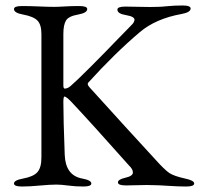

<svg xmlns="http://www.w3.org/2000/svg" viewBox="-20 -675 728 700"><path d="M439 -620Q408 -625 408 -640Q408 -651 437 -651Q459 -651 494 -650Q529 -649 554 -650Q567 -650 591 -652.5Q615 -655 646 -655Q675 -655 675 -644Q675 -630 642 -624Q548 -607 490 -558Q399 -481 302 -374Q296 -368 307 -356Q364 -293 435.5 -214.5Q507 -136 545 -95Q580 -56 597 -44.5Q614 -33 655 -24Q688 -17 688 -6Q688 5 659 5Q629 5 593 2.5Q557 0 537 0Q517 -1 490.5 0Q464 1 439 1Q410 1 410 -10Q410 -21 437 -27Q464 -33 464.5 -45.5Q465 -58 450 -72Q316 -223 238 -306Q221 -323 215 -323Q211 -323 211 -302Q211 -243 216 -110Q219 -35 280 -24Q313 -18 313 -6Q313 5 284 5Q255 5 229 1.5Q203 -2 186 -2Q162 -2 125 1.5Q88 5 60 5Q31 5 31 -6Q31 -18 64 -24Q102 -31 116.5 -47.5Q131 -64 131 -101V-551Q131 -585 116.5 -600Q102 -615 64 -622Q31 -628 31 -642Q31 -653 60 -653Q88 -653 121.5 -651.5Q155 -650 177 -650Q193 -650 216.5 -651.5Q240 -653 269 -653Q298 -653 298 -642Q298 -628 265 -622Q230 -616 220.5 -600Q211 -584 211 -551V-364Q211 -352 216 -352Q227 -352 238 -362Q258 -379 311.5 -432.5Q365 -486 408 -531L452 -576Q460 -584 464 -588.5Q468 -593 470 -600Q472 -607 464.5 -612Q457 -617 439 -620Z"/></svg>

Font: EB Garamond 12 All SC
Style: AllSC
Weight: 400
Version: Version 0.016 ; ttfautohint (v0.97) -l 8 -r 50 -G 200 -x 0 -